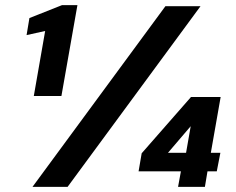

<svg xmlns="http://www.w3.org/2000/svg" viewBox="-20 -724 916 744"><path d="M111 -352 155 -604 83 -588 94 -654 220 -704H280L218 -352ZM106 0 621 -700H757L242 0ZM670 0 681 -60H517L529 -130L720 -348H835L797 -132H834L820 -60H784L774 0ZM631 -132H701L719 -235Z"/></svg>

Font: DM Sans 18pt ExtraBold
Style: Italic
Weight: 800
Italic angle: -10°
Designer: Colophon Foundry, Jonny Pinhorn
Foundry: Colophon Foundry
Version: Version 4.004;gftools[0.9.30]